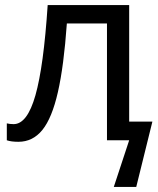

<svg xmlns="http://www.w3.org/2000/svg" viewBox="-20 -556 627 761"><path d="M492 -74H584L520 185H431L492 0H404V-463H245Q233 -294 209.5 -191Q186 -88 148 -41Q110 6 53 6Q24 6 7 0V-67Q19 -64 34 -64Q88 -64 120.5 -178.5Q153 -293 169 -536H492Z"/></svg>

Font: Noto Sans Historical
Style: Regular
Weight: 400
Designer: Monotype Design Team
Foundry: Monotype Imaging Inc.
Version: Version 2.013; ttfautohint (v1.8.4.7-5d5b)